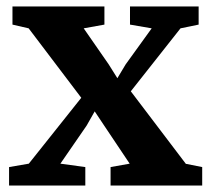

<svg xmlns="http://www.w3.org/2000/svg" viewBox="-20 -573 653 593"><path d="M69 -67.5 231 -271 68.5 -485.5 18.5 -497V-553H302.5V-497L238.5 -485.5L315.5 -374.5L342.5 -331.5L368 -374L448.5 -485.5L381.5 -497V-553H593.5V-497L537.5 -485.5L384 -291L554 -67L604.5 -57V0H321.5V-57L380.5 -67.5L302.5 -184L272.5 -229L247.5 -185L166.5 -67.5L243.5 -57V0H8V-57Z"/></svg>

Font: Merriweather 24pt
Style: Bold
Weight: 700
Designer: Eben Sorkin
Foundry: Eben Sorkin
Version: Version 2.100